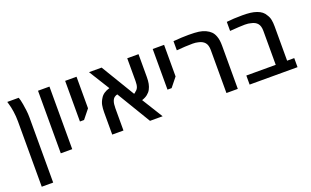

<svg xmlns="http://www.w3.org/2000/svg" viewBox="-92 -1113 2946 1819"><g transform="rotate(-20 1381.0 -203.0)"><path d="M74.7 235.8V-422.9Q74.7 -473.6 67.4 -523.4Q60.1 -573.2 48.8 -608.9Q45.9 -619.6 42.5 -630.9H157.7Q159.7 -625.5 161.9 -618.2Q164.1 -610.8 167 -601.6Q170.4 -588.4 175.8 -558.6Q181.2 -528.8 185.5 -492.4Q189.9 -456.1 189.9 -422.9V235.8Z M352.5 0V-630.9H467.8V0Z M626 -221.2V-630.9H740.7V-312.5L667.5 -221.2Z M871.1 0V-224.1Q871.1 -265.1 877.2 -296.4Q883.3 -327.6 903.3 -358.9Q929.7 -404.3 996.1 -422.9L866.7 -630.9H993.7L1198.2 -292Q1209 -297.4 1216.3 -306.2Q1235.8 -319.8 1243.9 -341.3Q1252 -362.8 1252 -400.4V-630.9H1365.7V-400.9Q1365.7 -362.3 1360.1 -333.7Q1354.5 -305.2 1341.3 -280.3Q1329.6 -257.8 1306.4 -239.3Q1283.2 -220.7 1249 -210L1379.4 0H1252L1046.4 -341.3Q1033.7 -339.8 1018.1 -329.1Q1002.4 -318.4 994.1 -295.4Q984.4 -269.5 984.4 -224.6V0Z M1508.8 -221.2V-630.9H1623.5V-312.5L1550.3 -221.2Z M2022.5 0V-433.6Q2022.5 -483.4 2000.5 -509Q1978.5 -534.7 1936 -543Q1912.1 -549.3 1881.3 -549.3Q1850.6 -549.3 1804.4 -547.1Q1758.3 -544.9 1719.2 -541V-633.3Q1764.2 -637.2 1803 -638.9Q1841.8 -640.6 1873.5 -640.6Q1938 -640.6 1975.1 -635.3Q2012.2 -629.9 2042 -616.2Q2072.3 -602.1 2091.8 -582.8Q2111.3 -563.5 2122.6 -532.7Q2130.9 -510.7 2134 -487.3Q2137.2 -463.9 2137.2 -433.6V0Z M2256.3 0V-91.3H2552.7V-433.6Q2552.7 -482.9 2531.5 -508.3Q2510.3 -533.7 2467.8 -542Q2443.8 -549.3 2407.2 -549.3Q2380.9 -549.3 2345 -547.1Q2309.1 -544.9 2256.3 -541V-632.3Q2324.2 -640.6 2414.6 -640.6Q2461.4 -640.6 2495.4 -636.5Q2529.3 -632.3 2558.1 -622.1Q2616.2 -602.1 2639.6 -557.1Q2655.8 -533.7 2661.6 -504.6Q2667.5 -475.6 2667.5 -437.5V-91.3H2739.3V0Z"/></g></svg>

Font: Open Sans SemiBold
Style: Regular
Weight: 600
Designer: Monotype Design Team
Foundry: Monotype Imaging Inc.
Version: Version 3.003; ttfautohint (v1.8.4)